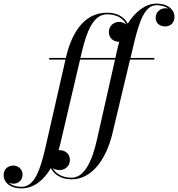

<svg xmlns="http://www.w3.org/2000/svg" viewBox="-205 -780 984 1060"><path d="M66.5 -460V-451H156.5L44.5 40C17 159.5 -15.5 251.5 -86 251.5C-116 251.5 -140.5 243 -156 229C-148 232.5 -139 234 -130 234C-102.5 234 -80.5 213.5 -80.5 183.5C-80.5 153 -106 134 -131 134C-161.5 134 -185 154.5 -185 186C-185 228 -148 260 -87 260C-16.5 260 38 212.5 76 148C91.5 180 128.5 210 190.5 210C310.5 210 384.5 84.5 414.5 -38.5L513 -451H647V-460H515.5L534.5 -540C563 -659 593.5 -751.5 659 -751.5C688 -751.5 709.5 -743.5 724.5 -732.5C719 -734 713.5 -734.5 708.5 -734.5C680 -734.5 654.5 -714 654.5 -681C654.5 -648.5 681.5 -634 706.5 -634C737 -634 758.5 -655 758.5 -688.5C758.5 -720.5 728.5 -760 659 -760C596.5 -760 541 -713.5 500 -649.5C484 -681.5 447.5 -710 386.5 -710C251.5 -710 187 -585 159 -461.5L158.5 -460ZM246 -490C274 -609.5 311 -701 386.5 -701C443.5 -701 478 -674.5 492.5 -644.5C480 -655 463.5 -659 453 -659C424.5 -659 396 -638.5 396 -603.5C396 -563.5 428.5 -549 453.5 -549C449.5 -536.5 446.5 -524 443.5 -511.5L432 -460H239ZM124 159C152.5 159 181 138.5 181 103.5C181 63.5 148.5 49 123.5 49C121.5 49 120 49 118.5 49C122 36.5 125.5 24 128.5 11.5L237 -451H430L330.5 -10C303.5 110 261 201 190.5 201C135.5 201 101.5 176.5 86 148C97 156 111 159 124 159Z"/></svg>

Font: Bodoni* 24pt
Style: Italic
Weight: 400
Italic angle: -13°
Version: Version 2.3